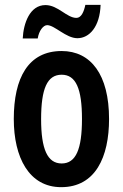

<svg xmlns="http://www.w3.org/2000/svg" viewBox="-20 -764 509 794"><path d="M74 -605H136C141 -637 159 -660 175 -660C206 -660 253 -606 300 -606C350 -606 393 -654 396 -744H333C327 -715 316 -690 296 -690C256 -690 220 -743 168 -743C103 -743 77 -667 74 -605ZM431 -272C431 -455 356 -553 235 -553C97 -553 37 -442 37 -272C37 -113 100 10 233 10C375 10 431 -115 431 -272ZM150 -271C150 -397 175 -455 235 -455C294 -455 319 -397 319 -272C319 -147 294 -88 235 -88C176 -88 150 -148 150 -271Z"/></svg>

Font: Noto Sans Gurmukhi UI ExtraCondensed SemiBold
Style: Regular
Weight: 600
Width: 2
Designer: Jelle Bosma - Monotype Design Team
Foundry: Monotype Imaging Inc.
Version: Version 2.004